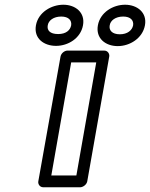

<svg xmlns="http://www.w3.org/2000/svg" viewBox="-20 -767 634 812"><path d="M303 -25H197L281 -503H387ZM319 25C330 25 346 15 349 0L442 -528C444 -539 436 -553 421 -553H265C254 -553 239 -543 236 -528L142 0C140 11 148 25 163 25ZM226 -623C191 -623 178 -639 182 -660C185 -680 206 -697 239 -697C271 -697 284 -680 281 -660C277 -639 259 -623 226 -623ZM217 -573C268 -573 321 -605 331 -660C341 -714 299 -747 248 -747C197 -747 142 -715 132 -660C122 -604 166 -573 217 -573ZM487 -622C454 -622 440 -639 444 -660C447 -680 468 -697 501 -697C533 -697 546 -680 543 -660C539 -639 519 -622 487 -622ZM478 -572C529 -572 583 -605 593 -660C603 -714 560 -747 509 -747C458 -747 404 -715 394 -660C384 -605 426 -572 478 -572Z"/></svg>

Font: Asimov
Style: WidOuIt
Weight: 500
Designer: Google
Version: Version 2.000980; 2014